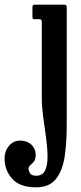

<svg xmlns="http://www.w3.org/2000/svg" viewBox="-108 -540 346 820"><path d="M60 -458H43Q35 -458 32.8 -459.8Q30.5 -461.5 30.5 -470V-506.5Q30.5 -515.5 32.8 -517.8Q35 -520 43.5 -520H164.5Q172 -520 174.5 -517.8Q177 -515.5 177 -507.5V-5Q177 71 167.8 130.8Q158.5 190.5 130.2 225.2Q102 260 46 260Q-24 260 -56.2 223.2Q-88.5 186.5 -88.5 136.5Q-88.5 105.5 -69.8 83Q-51 60.5 -22 60.5Q7.5 60.5 26 77.8Q44.5 95 44.5 121Q44.5 140 37 149.5Q29.5 159 21.8 165.2Q14 171.5 14 181Q14 190 20.5 200.2Q27 210.5 46.5 210.5Q74 210.5 84.8 187.8Q95.5 165 95 128Q94.5 91 88.5 46.8Q82.5 2.5 76.5 -41.2Q70.5 -85 70.5 -120V-447.5Q70.5 -458 60 -458Z"/></svg>

Font: Besley* Condensed Medium
Style: Regular
Weight: 500
Width: 3
Designer: Owen Earl
Foundry: indestructible type*
Version: Version 3.000; ttfautohint (v1.8.3)